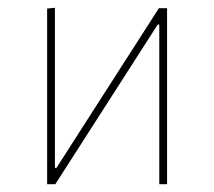

<svg xmlns="http://www.w3.org/2000/svg" viewBox="-20 -473 550 493"><path d="M101 0V-451L121 -453V-42H125L388 -452H409V0H389V-410H385L122 0Z"/></svg>

Font: Alegreya Sans SC Thin
Style: Regular
Weight: 100
Designer: Juan Pablo del Peral
Foundry: Huerta Tipografica
Version: Version 2.007